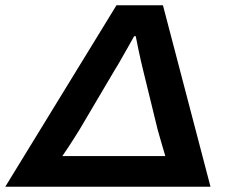

<svg xmlns="http://www.w3.org/2000/svg" viewBox="-52 -707 880 727"><path d="M-32 0 389 -687H565L745 0ZM184 -116H574Q568 -137 559 -167Q550 -197 545 -216L489 -445Q487 -453 482 -474.5Q477 -496 471.5 -522.5Q466 -549 462 -570H456Q444 -548 429 -522Q414 -496 402.5 -475.5Q391 -455 386 -448L249 -216Q244 -208 233 -190.5Q222 -173 209 -153Q196 -133 184 -116Z"/></svg>

Font: Archivo SemiExpanded SemiBold
Style: Italic
Weight: 600
Width: 6
Italic angle: -10°
Designer: Hector Gatti
Foundry: Omnibus-Type
Version: Version 2.001